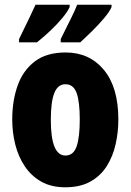

<svg xmlns="http://www.w3.org/2000/svg" viewBox="-20 -879 556 816"><path d="M483 -371Q483 -318 471.5 -266.5Q460 -215 434 -173.5Q408 -132 364.5 -107.5Q321 -83 257 -83Q198 -83 155.5 -107Q113 -131 85.5 -172Q58 -213 45 -264.5Q32 -316 32 -371Q32 -451 55 -515.5Q78 -580 128 -618Q178 -656 259 -656Q360 -656 421.5 -582Q483 -508 483 -371ZM196 -369Q196 -218 258 -218Q292 -218 305.5 -256.5Q319 -295 319 -371Q319 -447 305.5 -484Q292 -521 258 -521Q226 -521 211 -484Q196 -447 196 -369ZM454 -849Q446 -830 423 -802.5Q400 -775 372 -747.5Q344 -720 321 -699H238V-713Q265 -767 283 -803.5Q301 -840 308 -859H454ZM276 -849Q267 -829 245 -802.5Q223 -776 194.5 -749Q166 -722 137 -699H61V-713Q88 -768 105.5 -804.5Q123 -841 131 -859H276Z"/></svg>

Font: Noto Sans Kannada UI ExtraCondensed Black
Style: Regular
Weight: 900
Width: 2
Designer: Jelle Bosma - Monotype Design Team
Foundry: Monotype Imaging Inc.
Version: Version 2.005; ttfautohint (v1.8.4.7-5d5b)